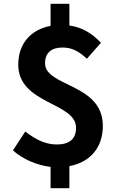

<svg xmlns="http://www.w3.org/2000/svg" viewBox="-20 -866 629 1010"><path d="M511 -641C468 -686 417 -722 345 -732V-846H246V-730C141 -710 76 -635 76 -526C76 -317 380 -329 380 -194C380 -137 348 -106 278 -106C221 -106 168 -131 113 -174L48 -75C101 -27 178 4 246 12V124H345V8C460 -14 521 -95 521 -204C521 -428 217 -409 217 -533C217 -588 250 -616 309 -616C360 -616 396 -595 437 -557Z"/></svg>

Font: Noto Sans CJK JP Bold
Style: Regular
Weight: 700
Designer: Ryoko NISHIZUKA (kana & ideographs); Paul D. Hunt (Latin, Greek & Cyrillic); Wenlong ZHANG (bopomofo); Sandoll Communica
Foundry: Adobe Systems Incorporated
Version: Version 1.004;PS 1.004;hotconv 1.0.82;makeotf.lib2.5.63406